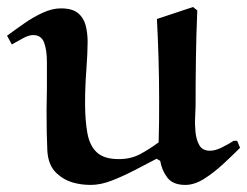

<svg xmlns="http://www.w3.org/2000/svg" viewBox="-26 -520 705 548"><path d="M421.9 -465.8 524.9 -500 537.1 -490.2Q534.2 -422.4 533.2 -354.2Q532.2 -286.1 532.2 -216.8Q532.2 -207 531 -186Q529.8 -165 532 -143.1Q534.2 -121.1 543 -105.5Q551.8 -89.8 573.2 -89.8Q588.4 -89.8 606.7 -98.9Q625 -107.9 641.1 -118.2H650.9L659.2 -98.1Q638.2 -77.1 611.1 -52Q584 -26.9 556.4 -9.5Q528.8 7.8 502.9 7.8Q467.8 7.8 451.9 -12.7Q436 -33.2 431.2 -61L420.9 -66.9Q392.1 -51.8 358.6 -34.4Q325.2 -17.1 293.2 -4.6Q261.2 7.8 232.9 7.8Q205.1 7.8 180.4 0.5Q155.8 -6.8 136.2 -24.9Q111.3 -47.9 109.1 -90.3Q106.9 -132.8 106.9 -204.1Q106.9 -221.2 107.4 -237.5Q107.9 -253.9 107.9 -269Q107.9 -308.1 107.9 -342.5Q107.9 -377 99.9 -398.4Q91.8 -419.9 68.8 -419.9Q55.7 -419.9 38.8 -410.4Q22 -400.9 7.8 -393.1L-5.9 -418Q17.1 -435.1 43 -453.1Q68.8 -471.2 95.9 -483.6Q123 -496.1 147.9 -496.1Q180.2 -496.1 196.5 -482.7Q212.9 -469.2 218.5 -447.5Q224.1 -425.8 224.1 -400.9Q224.1 -370.1 220.5 -321Q216.8 -272 216.8 -226.1Q216.8 -176.3 223.4 -140.1Q230 -104 250.5 -85Q271 -65.9 313 -65.9Q348.1 -65.9 375 -80.6Q401.9 -95.2 426.8 -113.8Q427.7 -142.6 428 -173.8Q428.2 -205.1 428.2 -235.8Q428.2 -294.9 426.5 -352.8Q424.8 -410.6 421.9 -465.8Z"/></svg>

Font: Aref Ruqaa
Style: Bold
Weight: 700
Designer: Abdullah Aref
Version: Version 1.002